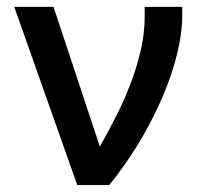

<svg xmlns="http://www.w3.org/2000/svg" viewBox="-20 -532 572 552"><path d="M133.8 -512.2 267.1 -110.8Q290.5 -151.9 313.7 -197.5Q336.9 -243.2 355.2 -291Q373.5 -338.9 384.8 -387.9Q396 -437 396 -484.9V-512.2H503.9V-487.8Q503.9 -447.3 495.1 -403.6Q486.3 -359.9 471.2 -315.7Q456.1 -271.5 435.8 -227.8Q415.5 -184.1 392.1 -143.3Q368.7 -102.5 343.5 -66.2Q318.4 -29.8 293.9 0H202.1L21 -512.2Z"/></svg>

Font: Lorenzo Sans Medium
Style: Regular
Weight: 500
Foundry: Intel Corporation
Version: Version 1.00; ttfautohint (v1.5)